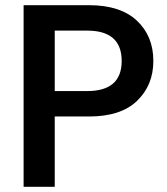

<svg xmlns="http://www.w3.org/2000/svg" viewBox="-20 -720 644 740"><path d="M71 0V-700H323Q444 -700 507.5 -640.5Q571 -581 571 -485Q571 -392 508.5 -331.5Q446 -271 323 -271H191V0ZM316 -369Q449 -369 449 -485Q449 -602 316 -602H191V-369Z"/></svg>

Font: AWOL-DM SemiBold
Style: Regular
Weight: 600
Designer: Colophon Foundry, Jonny Pinhorn, Mikhail Sharanda
Foundry: Colophon Foundry
Version: Version 1.000;Glyphs 3.2.3 (3260)